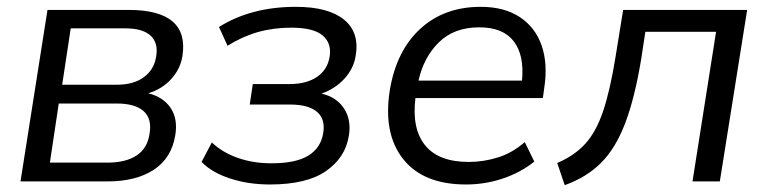

<svg xmlns="http://www.w3.org/2000/svg" viewBox="-20 -531 2247 562"><path d="M40 0 119 -502H356Q535 -502 514 -367Q508 -329 481 -299.5Q454 -270 414 -258Q458 -247 479.5 -215Q501 -183 493 -135Q482 -68 430 -34Q378 0 295 0ZM162 -283H322Q371 -283 401 -305Q431 -327 437 -365Q444 -405 421 -426.5Q398 -448 347 -448H187ZM126 -55H295Q348 -55 380 -76Q412 -97 418 -141Q425 -184 400 -206Q375 -228 322 -228H152Z M770 9Q707 9 653.5 -8.5Q600 -26 570 -57L600 -114Q632 -84 677 -68.5Q722 -53 774 -53Q846 -53 882.5 -75.5Q919 -98 926 -141Q933 -182 908 -203.5Q883 -225 829 -225H711L720 -285H829Q877 -285 908 -306Q939 -327 945 -366Q951 -405 924 -427.5Q897 -450 833 -450Q780 -450 734.5 -437Q689 -424 646 -397L621 -452Q715 -511 846 -511Q941 -511 987 -473.5Q1033 -436 1021 -367Q1015 -330 988 -300.5Q961 -271 921 -257Q965 -247 987 -213.5Q1009 -180 1001 -133Q991 -70 934.5 -30.5Q878 9 770 9Z M1344 9Q1219 9 1160 -65.5Q1101 -140 1121 -267Q1140 -382 1210 -446.5Q1280 -511 1387 -511Q1456 -511 1501.5 -481Q1547 -451 1565.5 -397.5Q1584 -344 1573 -273L1569 -244H1196Q1185 -154 1224.5 -105.5Q1264 -57 1352 -57Q1395 -57 1437 -70Q1479 -83 1516 -115L1544 -58Q1504 -26 1452 -8.5Q1400 9 1344 9ZM1383 -451Q1309 -451 1264.5 -407Q1220 -363 1205 -295H1508Q1515 -370 1483.5 -410.5Q1452 -451 1383 -451Z M1633 11 1611 -54Q1661 -75 1693 -110Q1725 -145 1745.5 -206Q1766 -267 1782 -366L1804 -502H2167L2087 0H2007L2076 -438H1869L1857 -359Q1838 -244 1810 -170.5Q1782 -97 1739.5 -54.5Q1697 -12 1633 11Z"/></svg>

Font: Mulish
Style: Italic
Weight: 400
Italic angle: -9°
Designer: Vernon Adams
Foundry: Vernon Adams
Version: Version 3.603; ttfautohint (v1.8.3)